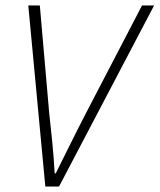

<svg xmlns="http://www.w3.org/2000/svg" viewBox="-20 -679 581 699"><path d="M145 0 83 -659H125L159 -269Q165 -215 170.5 -159.5Q176 -104 179 -48H183Q210 -102 238.5 -159.5Q267 -217 294 -269L497 -659H541L195 0Z"/></svg>

Font: Source Sans 3 Light
Style: Italic
Weight: 300
Italic angle: -11°
Designer: Paul D. Hunt
Foundry: Adobe
Version: Version 3.046;hotconv 1.0.118;makeotfexe 2.5.65603